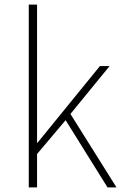

<svg xmlns="http://www.w3.org/2000/svg" viewBox="-20 -814 539 834"><path d="M105 0V-794H141V-194H143L414 -527H456L286 -319L486 0H447L265 -292L141 -145V0Z"/></svg>

Font: Noto Sans KR Thin
Style: Regular
Weight: 100
Designer: Ryoko NISHIZUKA 西塚涼子 (kana, bopomofo & ideographs); Paul D. Hunt (Latin, Greek & Cyrillic); Sandoll Communications 산돌커뮤니
Foundry: Adobe
Version: Version 2.004-H2;hotconv 1.0.118;makeotfexe 2.5.65603